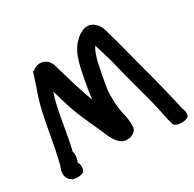

<svg xmlns="http://www.w3.org/2000/svg" viewBox="-163 -869 1091 1077"><g transform="rotate(-30 382.5 -331.0)"><path d="M9 -101C5 -89 -25 -33 21 -1L30 6H33C57 13 84 10 99 0C114 -21 111 -46 100 -62C101 -65 104 -71 106 -75V-77C109 -89 114 -106 107 -129C117 -170 125 -215 133 -259L145 -328C155 -381 164 -426 181 -475C182 -472 185 -464 186 -459C209 -380 221 -336 250 -270C256 -257 308 -141 308 -141C310 -137 346 -24 411 -35H424L444 -44C456 -51 469 -63 470 -82C471 -103 468 -131 463 -157C453 -193 448 -233 448 -279C447 -303 448 -324 452 -348C460 -396 470 -448 480 -493C488 -528 500 -562 514 -580C533 -520 552 -458 566 -395C579 -342 593 -292 608 -236L629 -158C636 -130 641 -106 646 -84C654 -51 657 -23 667 9L671 20C688 42 748 41 765 22C770 10 769 0 767 -11L763 -24C761 -29 759 -37 756 -49C742 -117 722 -192 705 -261L683 -343C660 -428 640 -514 615 -599C609 -620 603 -654 578 -676C531 -723 474 -682 455 -663C430 -640 414 -616 400 -581C384 -539 375 -490 366 -444C360 -408 352 -371 348 -327C321 -393 289 -505 268 -577C264 -591 259 -630 219 -646C181 -659 156 -641 144 -628L141 -635L135 -618C125 -588 117 -557 105 -526C76 -448 60 -360 45 -276C35 -217 22 -155 9 -101Z"/></g></svg>

Font: Stray Cat
Style: ExBlk
Weight: 1000
Version: Version 1.0